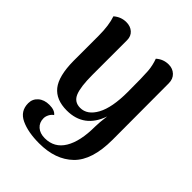

<svg xmlns="http://www.w3.org/2000/svg" viewBox="-214 -642 983 983"><g transform="rotate(45 277.5 -150.5)"><path d="M496 -52Q496 96 428.5 161.5Q361 227 243 227Q162 227 110 202.5Q58 178 58 121Q58 90 81 70Q104 50 141 50Q180 50 195 70Q182 79 175 93Q168 107 168 120Q168 151 189 169.5Q210 188 245 188Q314 188 349.5 129Q385 70 385 -37Q385 -65 392 -117Q349 8 224 8Q146 8 108 -39.5Q70 -87 69 -196V-378Q69 -453 52 -502Q82 -528 120 -528Q150 -528 169 -511Q188 -494 188 -465V-214Q188 -128 204 -89Q220 -50 263 -50Q314 -50 346 -108.5Q378 -167 378 -280Q378 -392 375 -429.5Q372 -467 359 -502Q388 -528 427 -528Q456 -528 475.5 -509.5Q495 -491 495 -460Z"/></g></svg>

Font: Arima Madurai ExtraBold
Style: Regular
Weight: 800
Designer: Joana Correia and Natanael Gama
Foundry: NDISCOVER
Version: Version 1.020